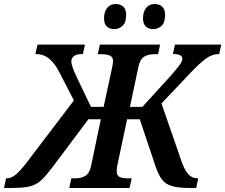

<svg xmlns="http://www.w3.org/2000/svg" viewBox="-81 -936 1122 956"><path d="M-61 0 -51 -48H-48Q-25 -48 -2.5 -66.5Q20 -85 52 -127L287 -436L214 -577Q191 -622 163 -644.5Q135 -667 95 -667L106 -714H342L332 -667Q300 -667 287 -656.5Q274 -646 274 -630Q274 -609 301 -552L372 -404H435L478 -603Q479 -611 480.5 -618.5Q482 -626 482 -632Q482 -652 466.5 -659Q451 -666 425 -666H406L416 -714H716L706 -666H685Q657 -666 636.5 -653.5Q616 -641 608 -602L566 -404H628L763 -552Q799 -593 813 -612Q827 -631 827 -644Q827 -667 780 -667L790 -714H1021L1010 -667Q976 -667 945.5 -645Q915 -623 871 -577L723 -421L823 -132Q839 -87 857.5 -67.5Q876 -48 903 -48H906L896 0H866Q807 0 775 -9.5Q743 -19 725.5 -42Q708 -65 694 -106L615 -342H552L503 -112Q500 -95 500 -83Q500 -62 514.5 -55Q529 -48 555 -48H575L564 0H264L274 -48H295Q323 -48 344 -60.5Q365 -73 373 -112L421 -342H359L180 -103Q156 -72 137.5 -51.5Q119 -31 98.5 -20Q78 -9 49.5 -4.5Q21 0 -23 0ZM683 -791Q659 -791 645 -804Q631 -817 631 -845Q631 -877 646.5 -896.5Q662 -916 689 -916Q712 -916 726.5 -903Q741 -890 741 -862Q741 -822 722.5 -806.5Q704 -791 683 -791ZM489 -791Q465 -791 451 -804Q437 -817 437 -845Q437 -877 452.5 -896.5Q468 -916 495 -916Q518 -916 532.5 -903Q547 -890 547 -862Q547 -822 528.5 -806.5Q510 -791 489 -791Z"/></svg>

Font: Noto Serif SemiCondensed SemiBold
Style: Italic
Weight: 600
Width: 4
Italic angle: -12°
Designer: Monotype Design Team
Foundry: Monotype Imaging Inc.
Version: Version 2.014; ttfautohint (v1.8.4.7-5d5b)